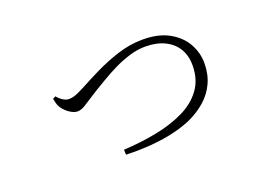

<svg xmlns="http://www.w3.org/2000/svg" viewBox="-68 -624 1136 792"><g transform="rotate(-20 500.0 -228.0)"><path d="M371 -39Q447 -43 516 -56.5Q585 -70 639 -96Q693 -122 724.5 -165Q756 -208 756 -270Q756 -313 737 -344Q718 -375 682.5 -392Q647 -409 598 -409Q564 -409 528 -398Q492 -387 458.5 -370.5Q425 -354 396 -336.5Q367 -319 345 -306Q302 -279 282.5 -266Q263 -253 246 -253Q235 -253 222 -259.5Q209 -266 198.5 -276Q188 -286 182 -295Q176 -304 173 -314.5Q170 -325 168 -336L180 -343Q192 -329 205 -321Q218 -313 230 -313Q242 -313 255 -317Q268 -321 299 -337Q334 -356 382.5 -380Q431 -404 486.5 -422Q542 -440 598 -440Q667 -440 713 -414.5Q759 -389 782 -348.5Q805 -308 805 -262Q805 -213 787 -174.5Q769 -136 737 -108Q705 -80 664 -61Q631 -46 585.5 -35Q540 -24 486 -19.5Q432 -15 372 -17Z"/></g></svg>

Font: Noto Serif JP ExtraLight
Style: Regular
Weight: 200
Designer: Ryoko NISHIZUKA  (kana & ideographs); Frank Grießhammer (Latin, Greek & Cyrillic); Wenlong ZHANG  (bopomofo); Sandoll Co
Foundry: Adobe
Version: Version 2.002-H1;hotconv 1.1.0;makeotfexe 2.6.0